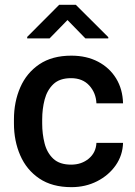

<svg xmlns="http://www.w3.org/2000/svg" viewBox="-20 -770 562 800"><path d="M276.4 -84Q319.8 -84 349.9 -109.1Q379.9 -134.3 381.8 -174.8H492.7Q491.2 -123 462.2 -81.3Q433.1 -39.6 384.8 -14.9Q336.4 9.8 277.8 9.8Q197.3 9.8 144 -26.1Q90.8 -62 64.5 -122.3Q38.1 -182.6 38.1 -255.4V-272.5Q38.1 -345.7 64.5 -406Q90.8 -466.3 144 -502.2Q197.3 -538.1 277.3 -538.1Q340.8 -538.1 388.7 -512.9Q436.5 -487.8 463.9 -443.1Q491.2 -398.4 492.7 -339.4H381.8Q379.9 -382.8 352.1 -413.6Q324.2 -444.3 275.9 -444.3Q228.5 -444.3 202.4 -419.4Q176.3 -394.5 166 -355.2Q155.8 -315.9 155.8 -272.5V-255.4Q155.8 -211.9 165.8 -172.6Q175.8 -133.3 202.1 -108.6Q228.5 -84 276.4 -84ZM295.9 -750 431.2 -615.2V-609.9H335.9L261.2 -686.5L186.5 -609.9H93.3V-616.2L226.6 -750Z"/></svg>

Font: Vazirmatn RD UI FD Medium
Style: Regular
Weight: 500
Designer: Saber Rastikerdar
Foundry: Saber Rastikerdar
Version: Version 33.003